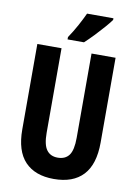

<svg xmlns="http://www.w3.org/2000/svg" viewBox="-100 -993 763 1068"><g transform="rotate(10 281.0 -459.0)"><path d="M502 -713.9V-234.9Q502 -111.8 445.3 -51Q388.7 9.8 279.8 9.8Q173.8 9.8 116.9 -50Q60.1 -109.9 60.1 -231.9V-713.9H196.8V-236.8Q196.8 -168.9 218.3 -139.9Q239.7 -110.8 280.8 -110.8Q323.7 -110.8 345 -139.6Q366.2 -168.5 366.2 -237.8V-713.9ZM452.1 -928.2V-918.9Q439 -900.4 415 -873Q391.1 -845.7 364.3 -817.6Q337.4 -789.6 314 -768.1H221.2V-781.2Q247.6 -820.8 267.6 -857.7Q287.6 -894.5 303.2 -928.2Z"/></g></svg>

Font: Open Sans Condensed
Style: Bold
Weight: 700
Width: 3
Designer: Monotype Design Team
Foundry: Monotype Imaging Inc.
Version: Version 3.003; ttfautohint (v1.8.4)